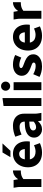

<svg xmlns="http://www.w3.org/2000/svg" viewBox="1387 -2189 814 3628"><g transform="rotate(-90 1794.0 -375.0)"><path d="M60 -525H206L221 -440Q252 -486 295 -511.5Q338 -537 387 -537V-389Q334 -389 297 -378.5Q260 -368 225 -341V0H75V-400Q75 -421 73.5 -437.5Q72 -454 68 -476Z M447 -252Q447 -338 480 -402Q513 -466 571 -501.5Q629 -537 704 -537Q776 -537 828.5 -505Q881 -473 909.5 -414.5Q938 -356 938 -274Q938 -257 936.5 -242Q935 -227 933 -218H554V-313H825L794 -272Q794 -349 769.5 -384.5Q745 -420 701 -420Q670 -420 645.5 -404Q621 -388 607 -353Q593 -318 593 -262Q593 -209 612 -175.5Q631 -142 664.5 -126Q698 -110 743 -110Q773 -110 805.5 -118.5Q838 -127 863 -140L904 -28Q868 -12 823.5 0Q779 12 726 12Q638 12 575.5 -21Q513 -54 480 -113.5Q447 -173 447 -252ZM638 -585 727 -735H898L759 -585Z M1008 -138Q1008 -187 1034.5 -225Q1061 -263 1115.5 -286Q1170 -309 1253 -312L1310 -314V-318Q1310 -362 1285.5 -387Q1261 -412 1209 -412Q1167 -412 1130.5 -400.5Q1094 -389 1065 -375L1025 -493Q1063 -510 1117 -523.5Q1171 -537 1232 -537Q1300 -537 1351 -513Q1402 -489 1431 -442Q1460 -395 1460 -326V-125Q1460 -104 1461.5 -87.5Q1463 -71 1467 -49L1475 0H1329L1317 -65Q1292 -31 1251.5 -9.5Q1211 12 1163 12Q1121 12 1086 -7Q1051 -26 1029.5 -59.5Q1008 -93 1008 -138ZM1143 -155Q1143 -129 1160 -114.5Q1177 -100 1203 -100Q1232 -100 1260 -112.5Q1288 -125 1310 -147V-228L1263 -226Q1218 -224 1192 -213.5Q1166 -203 1154.5 -188Q1143 -173 1143 -155Z M1605 0V-715L1755 -735V0Z M1905 0V-525H2055V0ZM1894 -676Q1894 -711 1918 -736.5Q1942 -762 1980 -762Q2018 -762 2042 -736.5Q2066 -711 2066 -676Q2066 -641 2042 -615.5Q2018 -590 1980 -590Q1942 -590 1918 -615.5Q1894 -641 1894 -676Z M2155 -35 2206 -154Q2238 -135 2279 -121.5Q2320 -108 2360 -108Q2398 -108 2412 -118.5Q2426 -129 2426 -144Q2426 -154 2419.5 -162Q2413 -170 2398.5 -177Q2384 -184 2360 -192Q2258 -227 2217 -269.5Q2176 -312 2176 -372Q2176 -418 2201 -455.5Q2226 -493 2274 -515Q2322 -537 2390 -537Q2439 -537 2485.5 -525Q2532 -513 2569 -495L2520 -380Q2490 -395 2452 -406Q2414 -417 2382 -417Q2352 -417 2337 -408Q2322 -399 2322 -384Q2322 -374 2328.5 -366Q2335 -358 2351 -350Q2367 -342 2396 -332Q2463 -309 2504 -283.5Q2545 -258 2563.5 -226.5Q2582 -195 2582 -153Q2582 -104 2553.5 -67Q2525 -30 2473.5 -9Q2422 12 2352 12Q2294 12 2243.5 -1.5Q2193 -15 2155 -35Z M2653 -252Q2653 -338 2686 -402Q2719 -466 2777 -501.5Q2835 -537 2910 -537Q2982 -537 3034.5 -505Q3087 -473 3115.5 -414.5Q3144 -356 3144 -274Q3144 -257 3142.5 -242Q3141 -227 3139 -218H2760V-313H3031L3000 -272Q3000 -349 2975.5 -384.5Q2951 -420 2907 -420Q2876 -420 2851.5 -404Q2827 -388 2813 -353Q2799 -318 2799 -262Q2799 -209 2818 -175.5Q2837 -142 2870.5 -126Q2904 -110 2949 -110Q2979 -110 3011.5 -118.5Q3044 -127 3069 -140L3110 -28Q3074 -12 3029.5 0Q2985 12 2932 12Q2844 12 2781.5 -21Q2719 -54 2686 -113.5Q2653 -173 2653 -252Z M3239 -525H3385L3400 -440Q3431 -486 3474 -511.5Q3517 -537 3566 -537V-389Q3513 -389 3476 -378.5Q3439 -368 3404 -341V0H3254V-400Q3254 -421 3252.5 -437.5Q3251 -454 3247 -476Z"/></g></svg>

Font: Radio Canada
Style: Regular
Weight: 400
Designer: Charles Daoud, Etienne Aubert Bonn, Alexandre Saumier Demers, Jacques Le Bailly
Foundry: Radio-Canada
Version: Version 2.104;gftools[0.9.28.dev5+ged2979d]